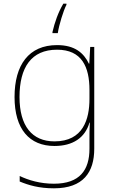

<svg xmlns="http://www.w3.org/2000/svg" viewBox="-20 -783 623 1043"><path d="M341 -757V-763H324C296 -716 277 -661 265 -609V-603H294C300 -646 325 -727 341 -757ZM290 -538C136 -538 59 -430 59 -256C59 -81 140 10 276 10C375 10 442 -34 466 -117H468C466 -78 466 -56 466 -17V25C466 140 414 215 273 215C198 215 135 196 87 173V203C135 223 192 240 273 240C433 240 492 152 492 25V-528H470L465 -437H463C435 -495 387 -538 290 -538ZM290 -513C425 -513 466 -419 466 -294V-246C466 -136 432 -15 276 -15C154 -15 86 -99 86 -256C86 -417 150 -513 290 -513Z"/></svg>

Font: Noto Kufi Arabic Thin
Style: Regular
Weight: 100
Designer: Monotype Design Team, David Williams, Khaled Hosny
Foundry: Google LLC
Version: Version 2.109